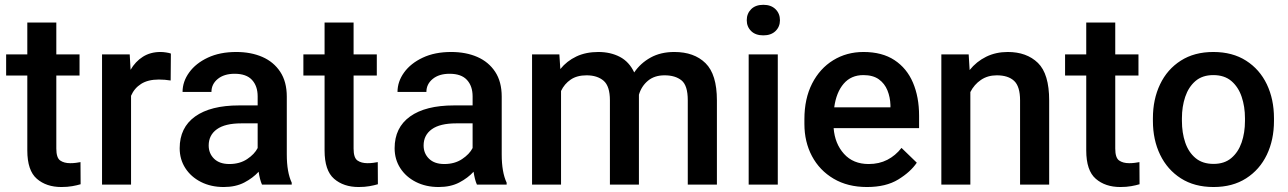

<svg xmlns="http://www.w3.org/2000/svg" viewBox="-20 -749 5227 779"><path d="M302.7 -528.3V-442.4H208.5V-146Q208.5 -108.9 224.1 -97.9Q239.7 -86.9 265.1 -86.9Q277.3 -86.9 288.6 -88.4Q299.8 -89.8 306.6 -91.3L307.1 -1.5Q292.5 2.9 273.2 6.3Q253.9 9.8 229 9.8Q168 9.8 129.4 -23.7Q90.8 -57.1 90.8 -138.7V-442.4H4.9V-528.3H90.8V-657.7H208.5V-528.3Z M673.3 -531.7 672.4 -422.4Q648.9 -426.3 624.5 -426.3Q580.6 -426.3 552.7 -408.7Q524.9 -391.1 511.7 -360.4V0H394V-528.3H506.3L509.8 -465.8Q529.3 -499.5 559.8 -518.8Q590.3 -538.1 631.3 -538.1Q642.1 -538.1 654.5 -536.1Q667 -534.2 673.3 -531.7Z M1043 0Q1034.2 -19.5 1029.3 -52.2Q1006.3 -26.9 971.2 -8.5Q936 9.8 887.7 9.8Q835.9 9.8 795.4 -10.7Q754.9 -31.2 731.9 -66.9Q709 -102.5 709 -147.5Q709 -231.4 771.7 -276.4Q834.5 -321.3 950.2 -321.3H1025.4V-357.9Q1025.4 -399.9 1002.4 -424.8Q979.5 -449.7 932.1 -449.7Q889.2 -449.7 863.5 -428.7Q837.9 -407.7 837.9 -376H720.7Q720.7 -418 747.6 -455.1Q774.4 -492.2 823.2 -515.1Q872.1 -538.1 938.5 -538.1Q998 -538.1 1044.2 -518.1Q1090.3 -498 1116.9 -457.8Q1143.6 -417.5 1143.6 -356.9V-122.1Q1143.6 -50.3 1163.6 -7.8V0ZM910.6 -83.5Q952.6 -83.5 982.7 -103.5Q1012.7 -123.5 1025.4 -148.4V-248.5H959Q893.1 -248.5 859.9 -224.6Q826.7 -200.7 826.7 -158.7Q826.7 -126.5 848.6 -105Q870.6 -83.5 910.6 -83.5Z M1508.8 -528.3V-442.4H1414.6V-146Q1414.6 -108.9 1430.2 -97.9Q1445.8 -86.9 1471.2 -86.9Q1483.4 -86.9 1494.6 -88.4Q1505.9 -89.8 1512.7 -91.3L1513.2 -1.5Q1498.5 2.9 1479.2 6.3Q1460 9.8 1435.1 9.8Q1374 9.8 1335.4 -23.7Q1296.9 -57.1 1296.9 -138.7V-442.4H1210.9V-528.3H1296.9V-657.7H1414.6V-528.3Z M1915 0Q1906.2 -19.5 1901.4 -52.2Q1878.4 -26.9 1843.3 -8.5Q1808.1 9.8 1759.8 9.8Q1708 9.8 1667.5 -10.7Q1627 -31.2 1604 -66.9Q1581.1 -102.5 1581.1 -147.5Q1581.1 -231.4 1643.8 -276.4Q1706.5 -321.3 1822.3 -321.3H1897.5V-357.9Q1897.5 -399.9 1874.5 -424.8Q1851.6 -449.7 1804.2 -449.7Q1761.2 -449.7 1735.6 -428.7Q1710 -407.7 1710 -376H1592.8Q1592.8 -418 1619.6 -455.1Q1646.5 -492.2 1695.3 -515.1Q1744.1 -538.1 1810.5 -538.1Q1870.1 -538.1 1916.3 -518.1Q1962.4 -498 1989 -457.8Q2015.6 -417.5 2015.6 -356.9V-122.1Q2015.6 -50.3 2035.6 -7.8V0ZM1782.7 -83.5Q1824.7 -83.5 1854.7 -103.5Q1884.8 -123.5 1897.5 -148.4V-248.5H1831.1Q1765.1 -248.5 1731.9 -224.6Q1698.7 -200.7 1698.7 -158.7Q1698.7 -126.5 1720.7 -105Q1742.7 -83.5 1782.7 -83.5Z M2359.9 -443.4Q2320.8 -443.4 2295.4 -426Q2270 -408.7 2256.3 -379.9V0H2138.7V-528.3H2249.5L2253.4 -468.8Q2279.8 -501.5 2318.4 -519.8Q2356.9 -538.1 2407.7 -538.1Q2457 -538.1 2494.9 -518.3Q2532.7 -498.5 2553.2 -455.1Q2578.6 -492.7 2619.6 -515.4Q2660.6 -538.1 2715.8 -538.1Q2796.4 -538.1 2842.5 -492.7Q2888.7 -447.3 2888.7 -341.8V0H2770.5V-342.3Q2770.5 -402.3 2745.1 -422.9Q2719.7 -443.4 2676.3 -443.4Q2635.3 -443.4 2608.9 -421.4Q2582.5 -399.4 2572.3 -364.7Q2572.3 -358.9 2572.3 -352.1V0H2454.6V-341.8Q2454.6 -399.4 2429 -421.4Q2403.3 -443.4 2359.9 -443.4Z M3009.8 -667Q3009.8 -693.8 3027.6 -711.7Q3045.4 -729.5 3077.1 -729.5Q3108.4 -729.5 3126.5 -711.7Q3144.5 -693.8 3144.5 -667Q3144.5 -640.6 3126.5 -623Q3108.4 -605.5 3077.1 -605.5Q3045.4 -605.5 3027.6 -623Q3009.8 -640.6 3009.8 -667ZM3135.7 -528.3V0H3017.6V-528.3Z M3497.6 9.8Q3419.4 9.8 3362.3 -23.9Q3305.2 -57.6 3274.4 -115.5Q3243.7 -173.3 3243.7 -246.1V-265.6Q3243.7 -348.6 3274.9 -409.9Q3306.2 -471.2 3360.6 -504.6Q3415 -538.1 3483.4 -538.1Q3559.1 -538.1 3609.1 -505.1Q3659.2 -472.2 3684.1 -413.8Q3709 -355.5 3709 -279.3V-229H3362.3Q3367.2 -166 3404.3 -124.8Q3441.4 -83.5 3504.4 -83.5Q3546.9 -83.5 3580.1 -100.6Q3613.3 -117.7 3637.7 -148.9L3699.7 -88.9Q3674.3 -51.3 3624.5 -20.8Q3574.7 9.8 3497.6 9.8ZM3482.9 -444.3Q3433.1 -444.3 3403.1 -409.4Q3373 -374.5 3364.7 -313.5H3592.8V-322.8Q3591.8 -354.5 3580.6 -382.3Q3569.3 -410.2 3545.7 -427.2Q3522 -444.3 3482.9 -444.3Z M4024.4 -443.4Q3987.3 -443.4 3960 -424.8Q3932.6 -406.2 3917 -375.5V0H3799.3V-528.3H3910.2L3914.1 -464.8Q3941.9 -499.5 3981.2 -518.8Q4020.5 -538.1 4068.8 -538.1Q4145.5 -538.1 4191.2 -493.7Q4236.8 -449.2 4236.8 -341.3V0H4118.7V-341.8Q4118.7 -398.4 4094.5 -420.9Q4070.3 -443.4 4024.4 -443.4Z M4599.1 -528.3V-442.4H4504.9V-146Q4504.9 -108.9 4520.5 -97.9Q4536.1 -86.9 4561.5 -86.9Q4573.7 -86.9 4585 -88.4Q4596.2 -89.8 4603 -91.3L4603.5 -1.5Q4588.9 2.9 4569.6 6.3Q4550.3 9.8 4525.4 9.8Q4464.4 9.8 4425.8 -23.7Q4387.2 -57.1 4387.2 -138.7V-442.4H4301.3V-528.3H4387.2V-657.7H4504.9V-528.3Z M4657.7 -258.3V-269.5Q4657.7 -346.2 4686.8 -407Q4715.8 -467.8 4770.8 -502.9Q4825.7 -538.1 4902.8 -538.1Q4980.5 -538.1 5035.6 -502.9Q5090.8 -467.8 5119.9 -407Q5148.9 -346.2 5148.9 -269.5V-258.3Q5148.9 -181.6 5119.9 -121.1Q5090.8 -60.5 5035.9 -25.4Q4981 9.8 4903.8 9.8Q4826.2 9.8 4771.2 -25.4Q4716.3 -60.5 4687 -121.1Q4657.7 -181.6 4657.7 -258.3ZM4775.4 -269.5V-258.3Q4775.4 -210.4 4788.8 -170.9Q4802.2 -131.3 4830.6 -107.7Q4858.9 -84 4903.8 -84Q4947.8 -84 4975.8 -107.7Q5003.9 -131.3 5017.6 -170.9Q5031.2 -210.4 5031.2 -258.3V-269.5Q5031.2 -316.4 5017.8 -356.2Q5004.4 -396 4976.1 -420.2Q4947.8 -444.3 4902.8 -444.3Q4858.4 -444.3 4830.3 -420.2Q4802.2 -396 4788.8 -356.2Q4775.4 -316.4 4775.4 -269.5Z"/></svg>

Font: Vazirmatn UI FD Medium
Style: Regular
Weight: 500
Designer: Saber Rastikerdar
Foundry: Saber Rastikerdar
Version: Version 33.003